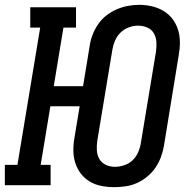

<svg xmlns="http://www.w3.org/2000/svg" viewBox="-31 -765 801 793"><path d="M441 8Q414 8 388 3Q362 -2 340 -15Q318 -28 302.5 -48.5Q287 -69 279.5 -93.5Q272 -118 272 -145Q272 -172 277 -199L298 -326H177L137 -84H178V0H-11V-84H41L135 -651H94V-735H283V-651H231L191 -409H312L339 -573Q342 -596 350.5 -619Q359 -642 373 -663Q387 -684 407 -700Q427 -716 450 -726Q473 -736 496.5 -740.5Q520 -745 544 -745Q571 -745 596.5 -739Q622 -733 644 -720Q666 -707 681.5 -686.5Q697 -666 704.5 -641.5Q712 -617 712 -590Q712 -563 707 -536L646 -162Q642 -139 633.5 -116Q625 -93 611 -72.5Q597 -52 577 -35.5Q557 -19 534.5 -9Q512 1 488 4.5Q464 8 441 8ZM443 -76Q462 -76 482 -82.5Q502 -89 517 -103.5Q532 -118 540 -137Q548 -156 551 -176L613 -550Q616 -570 615 -590Q614 -610 605 -626.5Q596 -643 578 -651Q560 -659 540 -659Q520 -659 501 -652Q482 -645 467 -630.5Q452 -616 444 -597Q436 -578 433 -559L371 -185Q368 -165 369 -145Q370 -125 379 -109Q388 -93 405.5 -84.5Q423 -76 443 -76Z"/></svg>

Font: Iosevka Etoile Medium Oblique
Style: Regular
Weight: 500
Italic angle: -9°
Designer: Belleve Invis
Foundry: Belleve Invis
Version: Version 15.5.2; ttfautohint (v1.8.4)